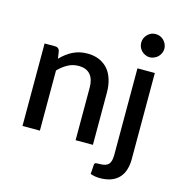

<svg xmlns="http://www.w3.org/2000/svg" viewBox="-129 -850 1075 1146"><g transform="rotate(15 408.0 -277.5)"><path d="M158.7 -489.3 166 -442.4Q183.1 -460.4 200.7 -473.6Q222.7 -489.7 237.8 -497.1Q263.2 -508.8 280.3 -512.7Q304.2 -518.1 329.6 -518.1Q370.6 -518.1 403.3 -503.9Q435.1 -489.7 457 -464.4Q477.5 -440.4 489.3 -403.3Q500.5 -366.7 500.5 -324.7V0H393.6V-324.7Q393.6 -376 370.1 -404.3Q345.7 -433.1 297.4 -433.1Q261.2 -433.1 231 -416.5Q198.7 -398.9 172.9 -371.6V0H65.4V-509.8H130.4Q152.8 -509.8 158.7 -489.3ZM639.2 -509.8H746.6V26.4Q746.6 56.2 737.8 86.4Q729.5 115.2 710.9 136.2Q691.9 157.7 663.6 168.9Q632.8 181.2 592.3 181.2Q576.7 181.2 561 178.7Q550.8 177.2 532.7 171.4L536.6 112.8Q538.1 103 544.9 101.6Q551.8 100.1 570.3 100.1Q608.4 100.1 624 83Q639.2 65.4 639.2 26.4ZM764.2 -664.1Q764.2 -650.9 758.3 -636.7Q752 -623 742.7 -613.8Q732.9 -604 719.7 -598.6Q706.1 -592.3 691.4 -592.3Q678.2 -592.3 664.6 -598.6Q651.9 -603.5 642.1 -613.8Q631.8 -624 626.5 -636.7Q621.1 -649.9 621.1 -664.1Q621.1 -678.7 626.5 -691.9Q631.8 -704.1 642.1 -714.8Q651.9 -724.6 664.6 -730.5Q677.7 -735.8 691.4 -735.8Q706.5 -735.8 719.7 -730.5Q733.4 -724.1 742.7 -714.8Q752 -705.6 758.3 -691.9Q764.2 -677.7 764.2 -664.1Z"/></g></svg>

Font: Lato-SemiBold
Style: Regular
Weight: 500
Designer: Lukasz Dziedzic with Adam Twardoch and Botio Nikoltchev
Foundry: tyPoland Lukasz Dziedzic
Version: ""